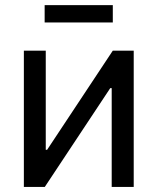

<svg xmlns="http://www.w3.org/2000/svg" viewBox="-20 -742 625 762"><path d="M510.7 0H423.3V-392.1H417.5L157.7 0H74.7V-541H161.6V-147.5H167L427.7 -541H510.7ZM427.7 -721.7V-652.8H157.2V-721.7Z"/></svg>

Font: Inter 17pt
Style: Regular
Weight: 400
Version: Version 4.001;git-66647c0bb